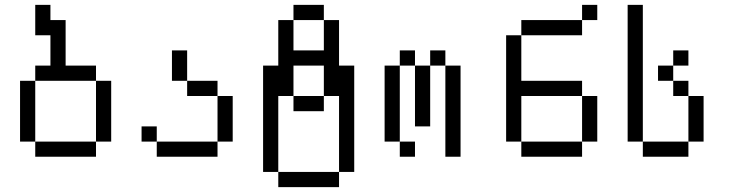

<svg xmlns="http://www.w3.org/2000/svg" viewBox="-20 -645 3040 790"><path d="M125 -62.5V0H375V-62.5ZM125 -62.5Q125 -62.5 125 -312.5H62.5Q62.5 -312.5 62.5 -62.5ZM375 -62.5H437.5Q437.5 -62.5 437.5 -312.5H375Q375 -312.5 375 -62.5ZM125 -312.5H375V-375H250V-562.5H187.5V-625H125Q125 -625 125 -500H187.5Q187.5 -500 187.5 -375H125Z M625 -62.5V0H875V-62.5ZM625 -62.5V-125H562.5V-62.5ZM875 -62.5H937.5V-250H875ZM875 -250V-312.5H750V-250ZM750 -312.5Q750 -312.5 750 -437.5H687.5Q687.5 -437.5 687.5 -312.5Z M1125 62.5V125H1375V62.5ZM1125 62.5V-250H1187.5V-187.5H1312.5V-250H1187.5Q1187.5 -250 1187.5 -375H1312.5Q1312.5 -375 1312.5 -250H1375V62.5H1437.5V-375H1375V-562.5H1312.5Q1312.5 -562.5 1312.5 -437.5H1187.5Q1187.5 -437.5 1187.5 -562.5H1125V-375H1062.5V62.5ZM1187.5 -562.5H1312.5V-625H1187.5Z M1687.5 0V-62.5H1625V0ZM1625 -62.5V-375H1562.5V-62.5ZM1812.5 -375Q1812.5 -375 1812.5 0H1875Q1875 0 1875 -375ZM1687.5 -375Q1687.5 -375 1687.5 -125H1750Q1750 -125 1750 -375ZM1625 -375H1687.5V-437.5H1625ZM1750 -375H1812.5V-437.5H1750Z M2437.5 -562.5V-625H2375V-562.5H2125V-500H2062.5V-62.5H2125V0H2375V-62.5H2125V-250H2375V-62.5H2437.5V-250H2375V-312.5H2125V-500H2375V-562.5Z M2812.5 -375V-437.5H2750V-375H2687.5V-312.5H2750V-250H2812.5V-62.5H2625V0H2812.5V-62.5H2875V-250H2812.5V-312.5H2750V-375ZM2625 -62.5V-625H2562.5V-62.5Z"/></svg>

Font: CalcUnifontExMono
Style: Regular
Weight: 500
Version: Version 15.0.06